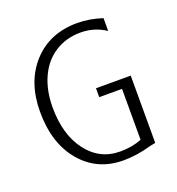

<svg xmlns="http://www.w3.org/2000/svg" viewBox="-97 -565 597 649"><g transform="rotate(-20 201.0 -240.0)"><path d="M30 -245Q30 -353 90.5 -419Q151 -485 250 -485Q294 -485 340 -470V-424Q299 -451 250 -451Q198 -451 158 -425.5Q118 -400 96.5 -353Q75 -306 75 -245Q75 -147 120.5 -87Q166 -27 240 -27Q283 -27 317 -41V-224H235V-256H360V-14L340 -10Q288 5 240 5Q146 5 88 -63.5Q30 -132 30 -245Z"/></g></svg>

Font: Glametrix
Style: Light
Weight: 300
Designer: gluk
Foundry: gluk
Version: Version 0.40